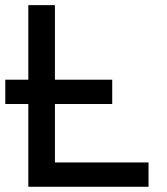

<svg xmlns="http://www.w3.org/2000/svg" viewBox="-30 -713 636 733"><path d="M-9.8 -315.9H78.1V0H537.1V-92.8H179.7V-315.9H398.4V-408.7H179.7V-693.4H78.1V-408.7H-9.8Z"/></svg>

Font: Cascadia Mono NF
Style: Regular
Weight: 400
Monospace: yes
Designer: Aaron Bell
Foundry: Saja Typeworks
Version: Version 2404.023